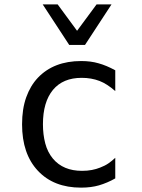

<svg xmlns="http://www.w3.org/2000/svg" viewBox="-20 -837 642 871"><path d="M173.8 -816.9H241.7L329.6 -697.3L418 -816.9H485.8L365.7 -633.3H293.9ZM347.7 14.2Q223.6 14.2 151.9 -62.3Q80.1 -138.7 80.1 -272.9Q80.1 -342.8 98.9 -395.5Q117.7 -448.2 151.9 -484.4Q224.1 -560.1 348.1 -560.1Q392.6 -560.1 427.2 -549.8Q462.9 -540 502.9 -518.1V-423.8Q465.8 -456.5 431.6 -469.7Q394.5 -483.9 350.6 -483.9Q265.6 -483.9 220.2 -429.2Q174.8 -374 174.8 -273.4Q174.8 -226.6 185.3 -186.5Q195.8 -146.5 220.2 -117.2Q266.6 -62 352.1 -62Q376.5 -62 396.7 -65.9Q417 -69.8 434.1 -76.7Q456.1 -85 471.9 -95.9Q487.8 -106.9 502.9 -121.1V-27.8Q486.3 -18.1 466.8 -9.8Q447.3 -1.5 428.7 3.9Q411.6 8.8 391.4 11.5Q371.1 14.2 347.7 14.2Z"/></svg>

Font: Vazir Code Hack
Style: Code-Hack
Weight: 400
Foundry: DejaVu fonts team - Redesigned by Saber Rastikerdar
Version: Version 1.1.2